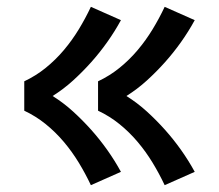

<svg xmlns="http://www.w3.org/2000/svg" viewBox="-20 -621 640 562"><path d="M462 -79Q446 -113 426.5 -145Q407 -177 383 -205.5Q359 -234 330 -257.5Q301 -281 267 -297V-383Q301 -399 330 -422.5Q359 -446 383 -474.5Q407 -503 426.5 -535Q446 -567 462 -601L550 -562Q532 -529 510 -498Q488 -467 463 -439Q438 -411 410 -385.5Q382 -360 350 -340Q382 -320 410 -294.5Q438 -269 463 -241Q488 -213 510 -182Q532 -151 550 -118ZM246 -79Q230 -113 210.5 -145Q191 -177 167 -205.5Q143 -234 114 -257.5Q85 -281 51 -297V-383Q85 -399 114 -422.5Q143 -446 167 -474.5Q191 -503 210.5 -535Q230 -567 246 -601L334 -562Q316 -529 294 -498Q272 -467 247 -439Q222 -411 194 -385.5Q166 -360 134 -340Q166 -320 194 -294.5Q222 -269 247 -241Q272 -213 294 -182Q316 -151 334 -118Z"/></svg>

Font: Zed Mono Semibold Extended
Style: Regular
Weight: 600
Width: 7
Monospace: yes
Designer: Belleve Invis
Foundry: Belleve Invis
Version: Version 1.0.0; ttfautohint (v1.8.4)